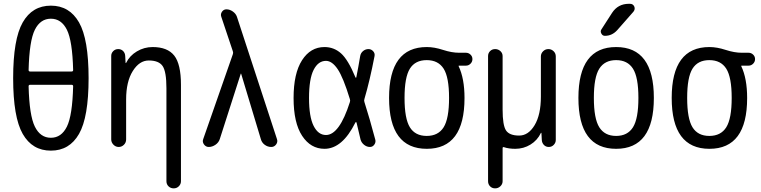

<svg xmlns="http://www.w3.org/2000/svg" viewBox="-20 -780 4040 1019"><path d="M140.6 -330.1Q131.8 -330.1 131.8 -322.3Q135.7 -167 165 -107.9Q194.3 -48.8 250 -48.8Q305.7 -48.8 335 -107.9Q364.3 -167 368.2 -322.3Q368.2 -330.1 359.4 -330.1ZM131.8 -408.2Q131.8 -400.4 140.6 -400.4H359.4Q368.2 -400.4 368.2 -408.2Q364.3 -563.5 335 -622.1Q305.7 -680.7 250 -680.7Q194.3 -680.7 165 -622.1Q135.7 -563.5 131.8 -408.2ZM399.4 -69.3Q348.6 19.5 250 19.5Q151.4 19.5 100.6 -69.3Q49.8 -158.2 49.8 -365.2Q49.8 -572.3 100.6 -661.1Q151.4 -750 250 -750Q348.6 -750 399.4 -661.1Q450.2 -572.3 450.2 -365.2Q450.2 -158.2 399.4 -69.3Z M570.3 -40V-483.4Q570.3 -498 581.1 -508.8Q591.8 -519.5 607.4 -519.5Q623 -519.5 633.3 -509.3Q643.6 -499 644.5 -483.4L646.5 -446.3Q646.5 -445.3 647.5 -445.3Q649.4 -445.3 649.4 -446.3Q668 -484.4 706.5 -507.3Q745.1 -530.3 790 -530.3Q869.1 -530.3 904.8 -484.9Q940.4 -439.5 940.4 -330.1V181.6Q940.4 197.3 929.2 208.5Q918 219.7 901.9 219.7Q885.7 219.7 874.5 209Q863.3 198.2 863.3 181.6V-311.5Q863.3 -399.4 843.3 -429.2Q823.2 -459 769.5 -459Q719.7 -459 684.6 -402.8Q649.4 -346.7 649.4 -252V-40Q649.4 -23.4 637.7 -11.7Q626 0 609.9 0Q593.8 0 582 -12.2Q570.3 -24.4 570.3 -40Z M1087.9 0Q1072.3 0 1062.5 -13.7Q1052.7 -27.3 1058.6 -42L1215.8 -492.2Q1218.8 -500 1215.8 -507.8L1154.3 -691.4Q1149.4 -705.1 1158.2 -717.8Q1167 -730.5 1181.6 -730.5Q1199.2 -730.5 1215.3 -719.2Q1231.4 -708 1237.3 -691.4L1450.2 -41Q1455.1 -26.4 1445.3 -13.2Q1435.5 0 1419.9 0Q1400.4 0 1384.8 -11.7Q1369.1 -23.4 1364.3 -42L1259.8 -388.7Q1259.8 -389.6 1258.8 -389.6Q1257.8 -389.6 1257.8 -388.7L1146.5 -42Q1140.6 -23.4 1123.5 -11.7Q1106.4 0 1087.9 0Z M1710 -457Q1668.9 -457 1644.5 -409.2Q1620.1 -361.3 1620.1 -259.8Q1620.1 -160.2 1644.5 -111.8Q1668.9 -63.5 1710 -63.5Q1781.2 -63.5 1836.9 -238.3Q1839.8 -246.1 1836.9 -253.9Q1801.8 -369.1 1772 -413.1Q1742.2 -457 1710 -457ZM1702.1 9.8Q1628.9 9.8 1583.5 -59.1Q1538.1 -127.9 1538.1 -259.8Q1538.1 -390.6 1583 -460.4Q1627.9 -530.3 1702.1 -530.3Q1752 -530.3 1789.6 -497.1Q1827.1 -463.9 1866.2 -370.1Q1869.1 -364.3 1871.1 -370.1Q1881.8 -422.9 1891.6 -482.4Q1894.5 -499 1907.2 -509.3Q1919.9 -519.5 1935.5 -519.5Q1950.2 -519.5 1960.4 -508.3Q1970.7 -497.1 1967.8 -482.4Q1942.4 -350.6 1914.1 -254.9Q1911.1 -246.1 1914.1 -238.3Q1941.4 -153.3 1971.7 -39.1Q1975.6 -25.4 1966.8 -12.7Q1958 0 1943.4 0Q1926.8 0 1912.6 -11.2Q1898.4 -22.5 1893.6 -39.1Q1891.6 -46.9 1883.8 -80.6Q1876 -114.3 1872.1 -129.9Q1871.1 -131.8 1869.1 -131.8Q1867.2 -131.8 1866.2 -129.9Q1796.9 9.8 1702.1 9.8Z M2334.5 -415.5Q2305.7 -460.9 2244.6 -460.9Q2183.6 -460.9 2155.3 -415.5Q2127 -370.1 2127 -260.3Q2127 -150.4 2155.3 -104.5Q2183.6 -58.6 2244.6 -58.6Q2305.7 -58.6 2334.5 -104.5Q2363.3 -150.4 2363.3 -260.3Q2363.3 -370.1 2334.5 -415.5ZM2245.1 -530.3Q2285.2 -530.3 2331.5 -515.1Q2377.9 -500 2417 -500H2453.1Q2466.8 -500 2477.1 -490.2Q2487.3 -480.5 2487.3 -466.3Q2487.3 -452.1 2477.1 -441.9Q2466.8 -431.6 2453.1 -431.6H2415Q2414.1 -431.6 2414.1 -430.7V-428.7Q2445.3 -363.3 2445.3 -259.8Q2445.3 9.8 2245.1 9.8Q2044.9 9.8 2044.9 -260.3Q2044.9 -530.3 2245.1 -530.3Z M2570.3 181.6V-482.4Q2570.3 -498 2581.1 -508.8Q2591.8 -519.5 2607.9 -519.5Q2624 -519.5 2635.7 -508.8Q2647.5 -498 2647.5 -482.4V-198.2Q2647.5 -115.2 2665.5 -87.9Q2683.6 -60.5 2735.4 -60.5Q2784.2 -60.5 2817.4 -115.7Q2850.6 -170.9 2850.6 -267.6V-480.5Q2850.6 -496.1 2862.3 -507.8Q2874 -519.5 2890.6 -519.5Q2906.2 -519.5 2918 -508.3Q2929.7 -497.1 2929.7 -480.5V-37.1Q2929.7 -22.5 2918.9 -11.2Q2908.2 0 2892.6 0Q2877 0 2866.7 -10.7Q2856.4 -21.5 2855.5 -37.1L2853.5 -74.2Q2853.5 -75.2 2852.5 -75.2Q2850.6 -75.2 2850.6 -74.2Q2832 -35.2 2795.4 -12.7Q2758.8 9.8 2714.8 9.8Q2679.7 9.8 2654.3 1Q2647.5 -1 2647.5 6.8V181.6Q2647.5 197.3 2635.7 208.5Q2624 219.7 2607.9 219.7Q2591.8 219.7 2581.1 209Q2570.3 198.2 2570.3 181.6Z M3339.4 -415.5Q3310.5 -460.9 3250 -460.9Q3189.5 -460.9 3160.6 -415.5Q3131.8 -370.1 3131.8 -260.3Q3131.8 -150.4 3160.6 -104.5Q3189.5 -58.6 3250 -58.6Q3310.5 -58.6 3339.4 -104.5Q3368.2 -150.4 3368.2 -260.3Q3368.2 -370.1 3339.4 -415.5ZM3450.2 -260.3Q3450.2 9.8 3250 9.8Q3049.8 9.8 3049.8 -260.3Q3049.8 -530.3 3250 -530.3Q3450.2 -530.3 3450.2 -260.3ZM3317.4 -759.8H3323.2Q3339.8 -759.8 3346.2 -745.6Q3352.5 -731.4 3341.8 -717.8L3255.9 -620.1Q3228.5 -589.8 3190.4 -589.8Q3177.7 -589.8 3171.4 -602.1Q3165 -614.3 3171.9 -624L3228.5 -711.9Q3259.8 -759.8 3317.4 -759.8Z M3834.5 -415.5Q3805.7 -460.9 3744.6 -460.9Q3683.6 -460.9 3655.3 -415.5Q3627 -370.1 3627 -260.3Q3627 -150.4 3655.3 -104.5Q3683.6 -58.6 3744.6 -58.6Q3805.7 -58.6 3834.5 -104.5Q3863.3 -150.4 3863.3 -260.3Q3863.3 -370.1 3834.5 -415.5ZM3745.1 -530.3Q3785.2 -530.3 3831.5 -515.1Q3877.9 -500 3917 -500H3953.1Q3966.8 -500 3977.1 -490.2Q3987.3 -480.5 3987.3 -466.3Q3987.3 -452.1 3977.1 -441.9Q3966.8 -431.6 3953.1 -431.6H3915Q3914.1 -431.6 3914.1 -430.7V-428.7Q3945.3 -363.3 3945.3 -259.8Q3945.3 9.8 3745.1 9.8Q3544.9 9.8 3544.9 -260.3Q3544.9 -530.3 3745.1 -530.3Z"/></svg>

Font: Rounded Mgen+ 1m regular
Style: Regular
Weight: 400
Designer: [Source Han Sans]
Ryoko NISHIZUKA  (kana & ideographs); Paul D. Hunt (Latin, Greek & Cyrillic); Wenlong ZHANG  (bopomofo
Version: Version 1.059.20150602